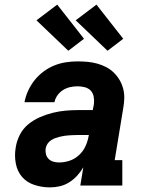

<svg xmlns="http://www.w3.org/2000/svg" viewBox="-20 -804 640 832"><path d="M197 8Q162 8 129.5 -2.5Q97 -13 76 -37Q55 -61 48.5 -95.5Q42 -130 48 -164Q52 -192 65.5 -219Q79 -246 102 -265Q125 -284 152.5 -296Q180 -308 208 -315Q236 -322 264 -324.5Q292 -327 319 -327H382L387 -353Q389 -369 386 -385Q383 -401 373 -411.5Q363 -422 347.5 -426Q332 -430 316 -430Q300 -430 284 -426.5Q268 -423 253.5 -414Q239 -405 229 -391Q219 -377 216 -361H86Q91 -387 102 -411Q113 -435 129.5 -456Q146 -477 168 -493.5Q190 -510 214.5 -520Q239 -530 265 -534Q291 -538 316 -538Q338 -538 359.5 -536Q381 -534 401 -528.5Q421 -523 439.5 -513.5Q458 -504 472.5 -490Q487 -476 497.5 -458.5Q508 -441 513.5 -420.5Q519 -400 518.5 -378.5Q518 -357 514 -335L477 -110H510V0H328L341 -79Q330 -60 314.5 -43Q299 -26 280 -14Q261 -2 239.5 3Q218 8 197 8ZM236 -100Q259 -100 281.5 -107.5Q304 -115 322 -131.5Q340 -148 350 -169.5Q360 -191 364 -214L365 -219H319Q309 -219 299 -218.5Q289 -218 279 -217.5Q269 -217 259.5 -215.5Q250 -214 239.5 -211.5Q229 -209 219.5 -205.5Q210 -202 201 -196Q192 -190 186 -181Q180 -172 178 -162Q176 -149 179 -136.5Q182 -124 190.5 -115.5Q199 -107 211 -103.5Q223 -100 236 -100ZM446 -584 308 -716 398 -784 514 -636ZM276 -584 138 -716 228 -784 344 -636Z"/></svg>

Font: Iosevka Slab XBdExObl
Style: Regular
Weight: 800
Width: 7
Italic angle: -9°
Monospace: yes
Designer: Belleve Invis
Foundry: Belleve Invis
Version: Version 11.1.0; ttfautohint (v1.8.3)